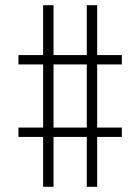

<svg xmlns="http://www.w3.org/2000/svg" viewBox="-20 -737 540 739"><path d="M146 -18V-210H51V-246H146V-489H51V-525H146V-717H186V-525H314V-717H354V-525H449V-489H354V-246H449V-210H354V-18H314V-210H186V-18ZM314 -246V-489H186V-246Z"/></svg>

Font: Iosevka Extralight
Style: Regular
Weight: 200
Monospace: yes
Designer: Belleve Invis
Foundry: Belleve Invis
Version: Version 32.0.1; ttfautohint (v1.8.4)